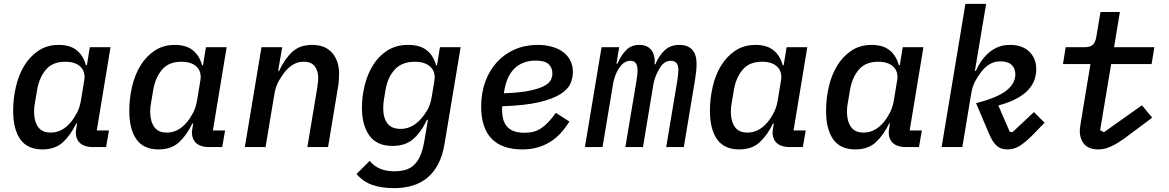

<svg xmlns="http://www.w3.org/2000/svg" viewBox="-20 -760 6040 992"><path d="M199 12Q122 12 85 -40Q48 -92 48 -188Q48 -250 62 -311Q76 -372 105 -420Q134 -468 178.5 -498Q223 -528 284 -528Q341 -528 375.5 -501Q410 -474 424 -423H429L444 -516H551L480 -86H543L528 0H463Q411 0 388.5 -26Q366 -52 374 -96L378 -122H374Q345 -62 305 -25Q265 12 199 12ZM242 -75Q301 -75 346 -129Q362 -148 377 -176Q392 -204 398 -240L415 -343Q423 -388 396.5 -414.5Q370 -441 317 -441Q252 -441 217.5 -400.5Q183 -360 172 -297L160 -226Q158 -217 157 -205.5Q156 -194 156 -183Q156 -134 176.5 -104.5Q197 -75 242 -75Z M799 12Q722 12 685 -40Q648 -92 648 -188Q648 -250 662 -311Q676 -372 705 -420Q734 -468 778.5 -498Q823 -528 884 -528Q941 -528 975.5 -501Q1010 -474 1024 -423H1029L1044 -516H1151L1080 -86H1143L1128 0H1063Q1011 0 988.5 -26Q966 -52 974 -96L978 -122H974Q945 -62 905 -25Q865 12 799 12ZM842 -75Q901 -75 946 -129Q962 -148 977 -176Q992 -204 998 -240L1015 -343Q1023 -388 996.5 -414.5Q970 -441 917 -441Q852 -441 817.5 -400.5Q783 -360 772 -297L760 -226Q758 -217 757 -205.5Q756 -194 756 -183Q756 -134 776.5 -104.5Q797 -75 842 -75Z M1245 0 1331 -516H1438L1417 -394H1422Q1451 -456 1490 -492Q1529 -528 1592 -528Q1661 -528 1696.5 -486.5Q1732 -445 1732 -379Q1732 -361 1730.5 -341.5Q1729 -322 1724 -296L1675 0H1568L1618 -300Q1620 -314 1622 -329.5Q1624 -345 1624 -358Q1624 -393 1606.5 -417Q1589 -441 1549 -441Q1519 -441 1495.5 -427Q1472 -413 1452 -389Q1442 -377 1423.5 -347Q1405 -317 1398 -276L1352 0Z M2016 212Q1950 212 1902.5 195Q1855 178 1822 139L1890 71Q1933 125 2017 125Q2048 125 2073.5 118Q2099 111 2118.5 93Q2138 75 2151 45.5Q2164 16 2172 -29L2191 -141H2186Q2157 -79 2116 -42.5Q2075 -6 2008 -6Q1927 -6 1888.5 -59.5Q1850 -113 1850 -204Q1850 -262 1864.5 -320Q1879 -378 1908 -424.5Q1937 -471 1982 -499.5Q2027 -528 2089 -528Q2149 -528 2184 -501Q2219 -474 2233 -423H2238L2253 -516H2360L2277 -18Q2267 43 2244.5 86.5Q2222 130 2188.5 158Q2155 186 2111.5 199Q2068 212 2016 212ZM2051 -94Q2109 -94 2156 -147Q2170 -162 2186.5 -189Q2203 -216 2210 -256L2224 -341Q2232 -387 2204.5 -414Q2177 -441 2123 -441Q2057 -441 2020 -401Q1983 -361 1972 -296L1964 -248Q1962 -236 1961 -225Q1960 -214 1960 -201Q1960 -151 1981.5 -122.5Q2003 -94 2051 -94Z M2679 12Q2573 12 2519.5 -44Q2466 -100 2466 -209Q2466 -280 2487.5 -338.5Q2509 -397 2547.5 -439Q2586 -481 2639.5 -504.5Q2693 -528 2758 -528Q2797 -528 2830 -519Q2863 -510 2887.5 -492.5Q2912 -475 2926 -448.5Q2940 -422 2940 -388Q2940 -359 2927.5 -329Q2915 -299 2876 -274Q2837 -249 2765 -232Q2693 -215 2575 -211Q2574 -204 2574 -198.5Q2574 -193 2574 -191Q2574 -167 2579.5 -145.5Q2585 -124 2598 -108Q2611 -92 2633.5 -83Q2656 -74 2691 -74Q2716 -74 2736.5 -79.5Q2757 -85 2775.5 -97Q2794 -109 2812.5 -128.5Q2831 -148 2852 -177L2922 -132Q2901 -99 2877 -72.5Q2853 -46 2823.5 -27.5Q2794 -9 2758.5 1.5Q2723 12 2679 12ZM2748 -447Q2682 -447 2640 -408Q2598 -369 2585 -289L2583 -278Q2667 -281 2716.5 -291.5Q2766 -302 2792.5 -316.5Q2819 -331 2826.5 -348Q2834 -365 2834 -381Q2834 -410 2814.5 -428.5Q2795 -447 2748 -447Z M3002 0 3088 -516H3179L3165 -431H3170Q3188 -473 3214.5 -500.5Q3241 -528 3283 -528Q3325 -528 3345.5 -501Q3366 -474 3362 -428H3366Q3385 -473 3414.5 -500.5Q3444 -528 3490 -528Q3534 -528 3556.5 -503Q3579 -478 3579 -430Q3579 -415 3577 -393.5Q3575 -372 3572 -354L3513 0H3422L3479 -341Q3481 -355 3483 -371Q3485 -387 3485 -397Q3485 -446 3446 -446Q3412 -446 3389 -409Q3378 -391 3369 -369.5Q3360 -348 3356 -325L3302 0H3211L3269 -346Q3271 -360 3272.5 -372.5Q3274 -385 3274 -396Q3274 -446 3238 -446Q3204 -446 3179 -409Q3166 -390 3159 -369.5Q3152 -349 3148 -330L3093 0Z M3799 12Q3722 12 3685 -40Q3648 -92 3648 -188Q3648 -250 3662 -311Q3676 -372 3705 -420Q3734 -468 3778.5 -498Q3823 -528 3884 -528Q3941 -528 3975.5 -501Q4010 -474 4024 -423H4029L4044 -516H4151L4080 -86H4143L4128 0H4063Q4011 0 3988.5 -26Q3966 -52 3974 -96L3978 -122H3974Q3945 -62 3905 -25Q3865 12 3799 12ZM3842 -75Q3901 -75 3946 -129Q3962 -148 3977 -176Q3992 -204 3998 -240L4015 -343Q4023 -388 3996.5 -414.5Q3970 -441 3917 -441Q3852 -441 3817.5 -400.5Q3783 -360 3772 -297L3760 -226Q3758 -217 3757 -205.5Q3756 -194 3756 -183Q3756 -134 3776.5 -104.5Q3797 -75 3842 -75Z M4399 12Q4322 12 4285 -40Q4248 -92 4248 -188Q4248 -250 4262 -311Q4276 -372 4305 -420Q4334 -468 4378.5 -498Q4423 -528 4484 -528Q4541 -528 4575.5 -501Q4610 -474 4624 -423H4629L4644 -516H4751L4680 -86H4743L4728 0H4663Q4611 0 4588.5 -26Q4566 -52 4574 -96L4578 -122H4574Q4545 -62 4505 -25Q4465 12 4399 12ZM4442 -75Q4501 -75 4546 -129Q4562 -148 4577 -176Q4592 -204 4598 -240L4615 -343Q4623 -388 4596.5 -414.5Q4570 -441 4517 -441Q4452 -441 4417.5 -400.5Q4383 -360 4372 -297L4360 -226Q4358 -217 4357 -205.5Q4356 -194 4356 -183Q4356 -134 4376.5 -104.5Q4397 -75 4442 -75Z M4968 -740H5075L5017 -394H5022Q5035 -423 5052.5 -447.5Q5070 -472 5091.5 -490Q5113 -508 5139.5 -518Q5166 -528 5199 -528Q5262 -528 5298 -493Q5334 -458 5334 -403Q5334 -374 5324.5 -347Q5315 -320 5292.5 -295.5Q5270 -271 5232 -250.5Q5194 -230 5138 -215L5197 -79L5211 -77L5322 -181L5377 -126L5314 -61Q5277 -24 5248 -6Q5219 12 5185 12Q5150 12 5129 -7.5Q5108 -27 5091 -67L5023 -227Q5133 -255 5179.5 -292Q5226 -329 5226 -376Q5226 -407 5206.5 -425Q5187 -443 5149 -443Q5119 -443 5095 -429.5Q5071 -416 5050 -389Q5032 -366 5018 -339.5Q5004 -313 4998 -277L4952 0H4845Z M5655 12Q5607 12 5583 -14Q5559 -40 5559 -85Q5559 -94 5561 -106.5Q5563 -119 5565 -133L5614 -429H5472L5486 -516H5582Q5611 -516 5625 -527.5Q5639 -539 5644 -568L5666 -698H5766L5736 -516H5944L5930 -429H5721L5664 -87L5684 -77L5880 -216L5933 -152L5842 -84Q5808 -58 5782.5 -40Q5757 -22 5735 -10.5Q5713 1 5694 6.5Q5675 12 5655 12Z"/></svg>

Font: IBM Plex Mono Medium
Style: Italic
Weight: 500
Italic angle: -9°
Monospace: yes
Designer: Mike Abbink, Paul van der Laan, Pieter van Rosmalen
Foundry: Bold Monday
Version: Version 2.3